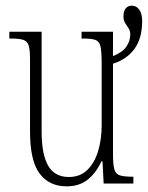

<svg xmlns="http://www.w3.org/2000/svg" viewBox="-20 -648 522 678"><path d="M215 10Q154 10 120 -35Q86 -80 86 -184V-440Q86 -473 81 -488Q76 -503 61.5 -507.5Q47 -512 17 -512H13V-536H127V-184Q127 -103 150 -63Q173 -23 223 -23Q263 -23 288.5 -48Q314 -73 326.5 -114.5Q339 -156 339 -206V-425Q339 -465 335 -483.5Q331 -502 317 -507Q303 -512 271 -512H268V-536H379V-450Q412 -463 426 -483Q440 -503 440 -526Q440 -539 434 -548Q428 -557 422 -566.5Q416 -576 416 -590Q416 -609 424 -618.5Q432 -628 445 -628Q462 -628 472 -613.5Q482 -599 482 -574Q482 -512 454.5 -475Q427 -438 379 -423V-103Q379 -66 384 -49.5Q389 -33 404 -28.5Q419 -24 448 -24H451V0H346L342 -78H338Q319 -37 289.5 -13.5Q260 10 215 10Z"/></svg>

Font: Noto Serif ExtraCondensed ExtraLight
Style: Regular
Weight: 200
Width: 2
Designer: Monotype Design Team
Foundry: Monotype Imaging Inc.
Version: Version 2.015